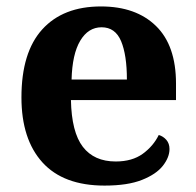

<svg xmlns="http://www.w3.org/2000/svg" viewBox="-20 -569 612 599"><path d="M306.1 10Q178 10 112.4 -62.3Q46.9 -134.6 46.9 -265.2Q46.9 -405.7 111.8 -477.3Q176.8 -548.9 295 -548.9Q404.2 -548.9 466.6 -488Q529.1 -427.2 529.1 -308.2V-256.9H201.3Q203.3 -156.6 238.5 -110.9Q273.7 -65.2 341 -65.2Q392.4 -65.2 425.5 -89.3Q458.5 -113.4 475.3 -147.9Q489.3 -143.8 499.1 -132.5Q508.8 -121.1 508.8 -104.1Q508.8 -78.3 488.1 -51.8Q467.3 -25.3 422.8 -7.7Q378.3 10 306.1 10ZM375.9 -320.8Q375.9 -397.3 357.8 -440.6Q339.6 -483.9 297 -483.9Q255.4 -483.9 230.4 -442.1Q205.4 -400.4 203.3 -320.8Z"/></svg>

Font: Noto Serif Khmer
Style: Regular
Weight: 400
Designer: Danh Hong and the Monotype Design Team
Foundry: Monotype Imaging Inc.
Version: Version 2.003